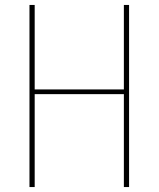

<svg xmlns="http://www.w3.org/2000/svg" viewBox="-20 -755 640 775"><path d="M99 0V-735H120V-394H480V-735H501V0H480V-375H120V0Z"/></svg>

Font: Iosevka Thin Extended
Style: Regular
Weight: 100
Width: 7
Monospace: yes
Designer: Belleve Invis
Foundry: Belleve Invis
Version: Version 32.5.0; ttfautohint (v1.8.4)